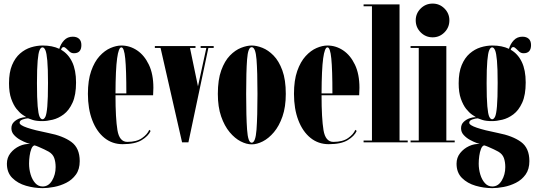

<svg xmlns="http://www.w3.org/2000/svg" viewBox="-20 -774 2925 1044"><path d="M212 249Q166 249 121.2 236Q76.5 223 47 193.8Q17.5 164.5 17.5 116Q17.5 83 37.2 58.2Q57 33.5 86 20.2Q115 7 143.5 9Q141 8.5 125.2 2.8Q109.5 -3 90.2 -13.5Q71 -24 56.5 -39.8Q42 -55.5 42 -76.5Q42 -97.5 56 -111Q70 -124.5 88.2 -130.8Q106.5 -137 118.5 -137Q122.5 -137 123.5 -136.5Q117 -140 101.5 -150.8Q86 -161.5 69.5 -182.2Q53 -203 41 -237Q29 -271 29 -321Q29 -380.5 45.5 -420Q62 -459.5 89 -483Q116 -506.5 148.2 -516.5Q180.5 -526.5 212 -526.5Q264.5 -526.5 302.5 -508.5Q310 -535 328.5 -554.8Q347 -574.5 375.5 -574.5Q397.5 -574.5 410 -563Q422.5 -551.5 422.5 -529Q422.5 -484.5 382 -484.5Q368.5 -484.5 358.5 -493Q348.5 -501.5 340.8 -509.8Q333 -518 325.5 -518Q316 -518 312 -503.5Q351 -481.5 372.2 -437.2Q393.5 -393 393.5 -325.5Q393.5 -257.5 374.5 -215.8Q355.5 -174 326.5 -152.2Q297.5 -130.5 266.2 -123Q235 -115.5 211 -115.5Q178.5 -115.5 159 -121.5Q139.5 -127.5 134.5 -130Q133.5 -130.5 131 -130.5Q122 -130.5 104.2 -124.8Q86.5 -119 86.5 -106.5Q86.5 -93.5 127.8 -79.5Q169 -65.5 242 -51Q322.5 -35.5 368 -2.2Q413.5 31 413.5 102Q413.5 146.5 392.8 175.2Q372 204 340.2 220Q308.5 236 274 242.5Q239.5 249 212 249ZM211 -125.5Q220 -125.5 226.8 -139.2Q233.5 -153 237.2 -195.5Q241 -238 241 -323.5Q241 -403 237.2 -444.5Q233.5 -486 226.8 -501.2Q220 -516.5 211 -516.5Q202 -516.5 195.2 -501.2Q188.5 -486 184.8 -444Q181 -402 181 -322Q181 -238.5 184.8 -196.2Q188.5 -154 195.2 -139.8Q202 -125.5 211 -125.5ZM212 240Q244 240 263.2 207.8Q282.5 175.5 282.5 134.5Q282.5 106.5 274.8 85Q267 63.5 244.5 50.5Q236 45.5 220.5 38.2Q205 31 190 24.5Q175 18 167.5 16.5Q157 19 150.5 35.5Q144 52 141 74Q138 96 138 115.5Q138 146 146.5 174.5Q155 203 171.5 221.5Q188 240 212 240Z M647 10Q590 10 547.5 -24.5Q505 -59 481.5 -120.8Q458 -182.5 458 -263.5Q458 -337.5 475.8 -388Q493.5 -438.5 521.5 -469Q549.5 -499.5 581 -513Q612.5 -526.5 640 -526.5Q686 -526.5 725.5 -500Q765 -473.5 789.5 -422.2Q814 -371 814 -296.5Q814 -277 812.5 -256H608Q608 -130.5 618.5 -66.5Q629 -2.5 672.5 -2.5Q722.5 -2.5 752 -23Q781.5 -43.5 791.5 -68L799 -62Q786.5 -34 750.2 -12Q714 10 647 10ZM640 -516.5Q625 -516.5 616.8 -456.5Q608.5 -396.5 608 -266H667Q667 -395 661 -455.8Q655 -516.5 640 -516.5Z M970 0 853 -513.5H822V-523.5H1043V-513.5H1013L1056.5 -304.5L1102 -513.5H1071V-523.5H1142V-513.5H1113L1004.5 0Z M1348.5 11Q1320.5 11 1288.8 -5.2Q1257 -21.5 1228.8 -55.2Q1200.5 -89 1182.5 -140.8Q1164.5 -192.5 1164.5 -263.5Q1164.5 -340.5 1183 -391.5Q1201.5 -442.5 1230.2 -472Q1259 -501.5 1290.8 -514Q1322.5 -526.5 1348.5 -526.5Q1375 -526.5 1406.8 -514Q1438.5 -501.5 1467.5 -472Q1496.5 -442.5 1515.2 -391.5Q1534 -340.5 1534 -263.5Q1534 -192.5 1516 -140.8Q1498 -89 1469.5 -55.2Q1441 -21.5 1409 -5.2Q1377 11 1348.5 11ZM1348.5 2Q1369.5 2 1374.8 -69Q1380 -140 1380 -263.5Q1380 -384.5 1374.8 -451Q1369.5 -517.5 1348.5 -517.5Q1328.5 -517.5 1323.5 -451Q1318.5 -384.5 1318.5 -263.5Q1318.5 -140 1323.5 -69Q1328.5 2 1348.5 2Z M1767.5 10Q1710.5 10 1668 -24.5Q1625.5 -59 1602 -120.8Q1578.5 -182.5 1578.5 -263.5Q1578.5 -337.5 1596.2 -388Q1614 -438.5 1642 -469Q1670 -499.5 1701.5 -513Q1733 -526.5 1760.5 -526.5Q1806.5 -526.5 1846 -500Q1885.5 -473.5 1910 -422.2Q1934.5 -371 1934.5 -296.5Q1934.5 -277 1933 -256H1728.5Q1728.5 -130.5 1739 -66.5Q1749.5 -2.5 1793 -2.5Q1843 -2.5 1872.5 -23Q1902 -43.5 1912 -68L1919.5 -62Q1907 -34 1870.8 -12Q1834.5 10 1767.5 10ZM1760.5 -516.5Q1745.5 -516.5 1737.2 -456.5Q1729 -396.5 1728.5 -266H1787.5Q1787.5 -395 1781.5 -455.8Q1775.5 -516.5 1760.5 -516.5Z M1957 0V-10H2002.5V-740H1957V-750H2152.5V-10H2197V0Z M2332.5 -571Q2294.5 -571 2267.5 -598Q2240.5 -625 2240.5 -663.5Q2240.5 -701 2267.5 -727.8Q2294.5 -754.5 2332.5 -754.5Q2370 -754.5 2396.8 -727.8Q2423.5 -701 2423.5 -663.5Q2423.5 -625 2396.8 -598Q2370 -571 2332.5 -571ZM2212.5 0V-10H2257V-513.5H2212.5V-523.5H2407V-10H2452.5V0Z M2657 249Q2611 249 2566.2 236Q2521.5 223 2492 193.8Q2462.5 164.5 2462.5 116Q2462.5 83 2482.2 58.2Q2502 33.5 2531 20.2Q2560 7 2588.5 9Q2586 8.5 2570.2 2.8Q2554.5 -3 2535.2 -13.5Q2516 -24 2501.5 -39.8Q2487 -55.5 2487 -76.5Q2487 -97.5 2501 -111Q2515 -124.5 2533.2 -130.8Q2551.5 -137 2563.5 -137Q2567.5 -137 2568.5 -136.5Q2562 -140 2546.5 -150.8Q2531 -161.5 2514.5 -182.2Q2498 -203 2486 -237Q2474 -271 2474 -321Q2474 -380.5 2490.5 -420Q2507 -459.5 2534 -483Q2561 -506.5 2593.2 -516.5Q2625.5 -526.5 2657 -526.5Q2709.5 -526.5 2747.5 -508.5Q2755 -535 2773.5 -554.8Q2792 -574.5 2820.5 -574.5Q2842.5 -574.5 2855 -563Q2867.5 -551.5 2867.5 -529Q2867.5 -484.5 2827 -484.5Q2813.5 -484.5 2803.5 -493Q2793.5 -501.5 2785.8 -509.8Q2778 -518 2770.5 -518Q2761 -518 2757 -503.5Q2796 -481.5 2817.2 -437.2Q2838.5 -393 2838.5 -325.5Q2838.5 -257.5 2819.5 -215.8Q2800.5 -174 2771.5 -152.2Q2742.5 -130.5 2711.2 -123Q2680 -115.5 2656 -115.5Q2623.5 -115.5 2604 -121.5Q2584.5 -127.5 2579.5 -130Q2578.5 -130.5 2576 -130.5Q2567 -130.5 2549.2 -124.8Q2531.5 -119 2531.5 -106.5Q2531.5 -93.5 2572.8 -79.5Q2614 -65.5 2687 -51Q2767.5 -35.5 2813 -2.2Q2858.5 31 2858.5 102Q2858.5 146.5 2837.8 175.2Q2817 204 2785.2 220Q2753.5 236 2719 242.5Q2684.5 249 2657 249ZM2656 -125.5Q2665 -125.5 2671.8 -139.2Q2678.5 -153 2682.2 -195.5Q2686 -238 2686 -323.5Q2686 -403 2682.2 -444.5Q2678.5 -486 2671.8 -501.2Q2665 -516.5 2656 -516.5Q2647 -516.5 2640.2 -501.2Q2633.5 -486 2629.8 -444Q2626 -402 2626 -322Q2626 -238.5 2629.8 -196.2Q2633.5 -154 2640.2 -139.8Q2647 -125.5 2656 -125.5ZM2657 240Q2689 240 2708.2 207.8Q2727.5 175.5 2727.5 134.5Q2727.5 106.5 2719.8 85Q2712 63.5 2689.5 50.5Q2681 45.5 2665.5 38.2Q2650 31 2635 24.5Q2620 18 2612.5 16.5Q2602 19 2595.5 35.5Q2589 52 2586 74Q2583 96 2583 115.5Q2583 146 2591.5 174.5Q2600 203 2616.5 221.5Q2633 240 2657 240Z"/></svg>

Font: Imbue 100pt Black
Style: Regular
Weight: 900
Designer: Tyler Finck
Foundry: Etcetera Type Company
Version: Version 1.102; ttfautohint (v1.8.3)